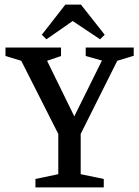

<svg xmlns="http://www.w3.org/2000/svg" viewBox="-20 -820 609 840"><path d="M135 0V-37L235 -58V-234L73 -554L4 -575V-612H247V-575L186 -554L305 -311L426 -555L355 -575V-612H565V-576L493 -554L333 -234V-58L434 -37V0ZM183 -648 163 -668 266 -800H334L438 -668L418 -648L298 -728Z"/></svg>

Font: Manuale Medium
Style: Regular
Weight: 500
Designer: Eduardo Tunni / Pablo Cosgaya
Foundry: Eduardo Tunni / Pablo Cosgaya
Version: Version 1.002